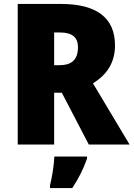

<svg xmlns="http://www.w3.org/2000/svg" viewBox="-20 -734 678 975"><path d="M289 -714H70V0H255V-263H294L431 0H638L452 -311C523 -354 564 -417 564 -503C564 -643 472 -714 289 -714ZM286 -569C349 -569 376 -542 376 -494C376 -428 340 -403 284 -403H255V-569ZM422 72V61H256C255 100 244 168 234 207V221H347C381 170 402 126 422 72Z"/></svg>

Font: Noto Sans Georgian SemiCondensed Black
Style: Regular
Weight: 900
Width: 4
Designer: Monotype Design Team, Akaki Razmadze
Foundry: Google LLC
Version: Version 2.005